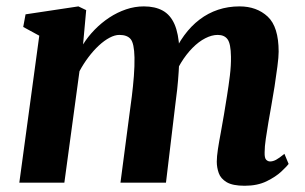

<svg xmlns="http://www.w3.org/2000/svg" viewBox="-20 -586 977 616"><path d="M256.5 -553.5 246.5 -443.5Q262 -468.5 283.8 -490.8Q305.5 -513 331 -529.8Q356.5 -546.5 384.5 -556Q412.5 -565.5 441.5 -565.5Q477.5 -565.5 502 -552Q526.5 -538.5 539.8 -508.5Q553 -478.5 555.5 -428.5Q555.5 -420.5 555.5 -412Q555.5 -403.5 554.8 -394.2Q554 -385 553 -375.5L533 -404Q549 -442.5 571 -472.5Q593 -502.5 620.2 -523.2Q647.5 -544 679.8 -554.8Q712 -565.5 748.5 -565.5Q803.5 -565.5 838.8 -532.8Q874 -500 874 -420Q874 -403.5 870 -372.8Q866 -342 860.8 -308Q855.5 -274 850.5 -247Q846 -221.5 841.2 -194Q836.5 -166.5 832.8 -141Q829 -115.5 829 -97Q828.5 -79 834 -73.5Q839.5 -68 846.5 -68Q855.5 -68 865.5 -73.2Q875.5 -78.5 892.5 -92.5L906 -60Q900.5 -52.5 882.8 -35.8Q865 -19 835.5 -4.5Q806 10 765 10Q726.5 10 707.2 -1.5Q688 -13 681.8 -30.8Q675.5 -48.5 675.5 -67.5Q675.5 -83 679.2 -107.8Q683 -132.5 688.5 -161.2Q694 -190 698.5 -218Q703 -245 708.2 -277.8Q713.5 -310.5 717.5 -343.2Q721.5 -376 721 -404Q720.5 -445.5 710.2 -459.8Q700 -474 678.5 -474Q659.5 -474 638.5 -463.2Q617.5 -452.5 597.5 -432.2Q577.5 -412 560.5 -384.2Q543.5 -356.5 533 -322.5L555.5 -405.5Q555 -382.5 553.2 -355Q551.5 -327.5 548.5 -299.5Q545.5 -271.5 542 -246.5L512.5 0H366.5L395 -217Q399 -245 403 -277.2Q407 -309.5 409.5 -341.8Q412 -374 411.5 -401.5Q410.5 -447 399.2 -460.5Q388 -474 363 -474Q348.5 -474 331.5 -465Q314.5 -456 297 -439.8Q279.5 -423.5 263.5 -402.2Q247.5 -381 235 -357.5L186.5 0H42L106 -471.5L54.5 -499.5L62 -540L231.5 -565.5Z"/></svg>

Font: Merriweather 24pt ExtraBold
Style: Italic
Weight: 800
Italic angle: -7.8°
Version: Version 2.101